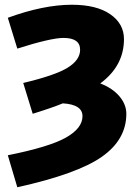

<svg xmlns="http://www.w3.org/2000/svg" viewBox="-20 -550 581 810"><path d="M513 -70Q513 39 409.5 111.5Q306 184 53 240L13 105Q188 70 258 30.5Q328 -9 328 -60Q328 -109 245 -114Q199 -95 118 -70L78 -200Q213 -232 265.5 -264.5Q318 -297 318 -340Q318 -390 248 -390Q195 -390 53 -345L13 -475Q164 -530 283 -530Q387 -530 445 -490Q503 -450 503 -385Q503 -272 403 -198Q455 -178 484 -143.5Q513 -109 513 -70Z"/></svg>

Font: Mplus 1p Black
Style: Regular
Weight: 900
Version: Version 1.061